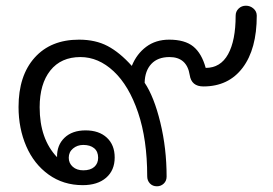

<svg xmlns="http://www.w3.org/2000/svg" viewBox="-20 -639 957 673"><path d="M496 -21Q496 -150 464 -244.5Q432 -339 378.5 -389Q325 -439 262 -439Q194 -439 156.5 -392Q119 -345 119 -263Q119 -152 180 -88Q179 -130 206 -156Q233 -182 280 -182Q327 -182 354.5 -156.5Q382 -131 382 -87Q382 -42 352 -16Q322 10 270 10Q202 10 150.5 -27Q99 -64 72 -126.5Q45 -189 45 -264Q45 -374 101.5 -437Q158 -500 257 -500Q315 -500 357.5 -477.5Q400 -455 442 -408Q459 -450 492.5 -475Q526 -500 573 -500Q628 -500 657.5 -476Q687 -452 701 -401Q753 -401 779.5 -449Q806 -497 806 -584Q806 -599 816.5 -609Q827 -619 842 -619Q857 -619 868.5 -609Q880 -599 880 -584Q880 -467 830.5 -401.5Q781 -336 693 -336Q651 -336 645 -376Q635 -439 574 -439Q533 -439 510.5 -415Q488 -391 487 -349Q520 -300 542 -209.5Q564 -119 564 -20Q564 -5 554 4.5Q544 14 530 14Q515 14 505.5 4Q496 -6 496 -21ZM324 -86Q324 -108 310 -119.5Q296 -131 272 -131Q251 -131 236 -118.5Q221 -106 221 -86Q221 -67 235 -54.5Q249 -42 272 -42Q297 -42 310.5 -54Q324 -66 324 -86Z"/></svg>

Font: Kodchasan
Style: Regular
Weight: 400
Version: Version 1.000; ttfautohint (v1.6)